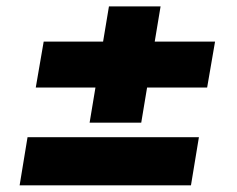

<svg xmlns="http://www.w3.org/2000/svg" viewBox="-20 -594 731 592"><path d="M40.5 -22.5 64.9 -170.9H593.3L568.8 -22.5ZM90.3 -324.2 114.7 -465.8H643.1L618.7 -324.2ZM256.3 -215.8 315.9 -574.2H475.1L415.5 -215.8Z"/></svg>

Font: Inter 16pt Black
Style: Italic
Weight: 900
Italic angle: -9.3988°
Version: Version 4.001;git-66647c0bb